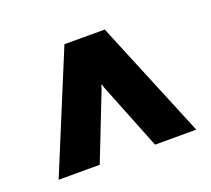

<svg xmlns="http://www.w3.org/2000/svg" viewBox="-68 -760 538 489"><g transform="rotate(-20 201.0 -515.5)"><path d="M198.2 -537.6 127 -356H15.6L147.5 -675.3H256.8L388.7 -356H276.9L204.6 -537.6L202.6 -545.4H200.2Z"/></g></svg>

Font: Yantramanav Black
Style: Regular
Weight: 900
Version: Version 1.001;PS 1.0;hotconv 1.0.72;makeotf.lib2.5.5900; ttf